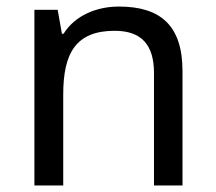

<svg xmlns="http://www.w3.org/2000/svg" viewBox="-20 -566 658 586"><path d="M343 -546C275 -546 209 -519 174 -463H169L156 -536H85V0H173V-278C173 -403 211 -472 330 -472C412 -472 450 -429 450 -343V0H537V-349C537 -487 471 -546 343 -546Z"/></svg>

Font: Noto Sans Cypriot
Style: Regular
Weight: 400
Designer: Monotype Design Team
Foundry: Monotype Imaging Inc.
Version: Version 2.002